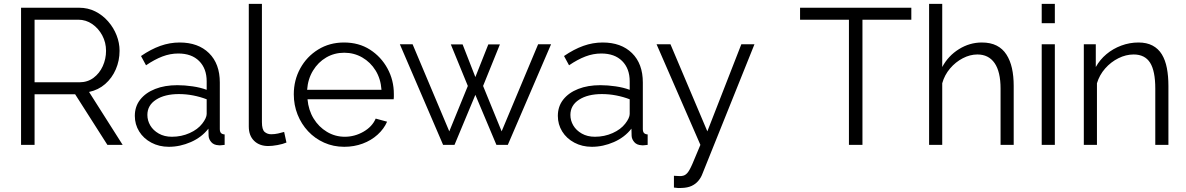

<svg xmlns="http://www.w3.org/2000/svg" viewBox="-20 -750 6139 994"><path d="M89 0V-710H389Q435 -710 473 -691Q511 -672 539.5 -639.5Q568 -607 583.5 -567.5Q599 -528 599 -487Q599 -436 579.5 -391Q560 -346 524.5 -315Q489 -284 441 -274L615 0H536L369 -262H159V0ZM159 -324H391Q433 -324 464 -347Q495 -370 512 -407.5Q529 -445 529 -487Q529 -530 509.5 -566.5Q490 -603 457.5 -625.5Q425 -648 385 -648H159Z M678 -150Q678 -199 706 -234.5Q734 -270 783.5 -289.5Q833 -309 898 -309Q936 -309 977 -303Q1018 -297 1050 -285V-329Q1050 -395 1011 -434Q972 -473 903 -473Q861 -473 820.5 -457.5Q780 -442 736 -412L710 -460Q761 -495 810 -512.5Q859 -530 910 -530Q1006 -530 1062 -475Q1118 -420 1118 -323V-82Q1118 -68 1124 -61.5Q1130 -55 1143 -54V0Q1132 1 1124 2Q1116 3 1112 2Q1087 1 1074 -14Q1061 -29 1060 -46L1059 -84Q1024 -39 968 -14.5Q912 10 854 10Q804 10 763.5 -11.5Q723 -33 700.5 -69.5Q678 -106 678 -150ZM1027 -110Q1038 -124 1044 -137Q1050 -150 1050 -160V-236Q1016 -249 979.5 -256Q943 -263 906 -263Q833 -263 788 -234Q743 -205 743 -155Q743 -126 758 -100.5Q773 -75 802 -58.5Q831 -42 870 -42Q919 -42 961.5 -61Q1004 -80 1027 -110Z M1268 -730H1336V-118Q1336 -79 1350 -67Q1364 -55 1384 -55Q1402 -55 1420 -59Q1438 -63 1451 -67L1463 -12Q1444 -4 1416.5 1Q1389 6 1369 6Q1323 6 1295.5 -21Q1268 -48 1268 -95Z M1762 10Q1706 10 1658 -11.5Q1610 -33 1575 -70.5Q1540 -108 1520.5 -157Q1501 -206 1501 -262Q1501 -335 1534.5 -396Q1568 -457 1627 -493.5Q1686 -530 1761 -530Q1838 -530 1895.5 -493Q1953 -456 1986 -395.5Q2019 -335 2019 -263Q2019 -255 2019 -247.5Q2019 -240 2018 -236H1572Q1577 -180 1603.5 -136.5Q1630 -93 1672.5 -67.5Q1715 -42 1765 -42Q1816 -42 1861.5 -68Q1907 -94 1925 -136L1984 -120Q1968 -83 1935 -53Q1902 -23 1857.5 -6.5Q1813 10 1762 10ZM1570 -285H1955Q1951 -342 1924.5 -385Q1898 -428 1855.5 -452.5Q1813 -477 1762 -477Q1711 -477 1669 -452.5Q1627 -428 1600.5 -384.5Q1574 -341 1570 -285Z M2766 -521H2833L2609 0H2550L2441 -259L2333 0H2274L2050 -521H2116L2306 -70L2402 -305L2314 -520H2375L2441 -351L2508 -520H2568L2481 -305L2577 -70Z M2868 -150Q2868 -199 2896 -234.5Q2924 -270 2973.5 -289.5Q3023 -309 3088 -309Q3126 -309 3167 -303Q3208 -297 3240 -285V-329Q3240 -395 3201 -434Q3162 -473 3093 -473Q3051 -473 3010.5 -457.5Q2970 -442 2926 -412L2900 -460Q2951 -495 3000 -512.5Q3049 -530 3100 -530Q3196 -530 3252 -475Q3308 -420 3308 -323V-82Q3308 -68 3314 -61.5Q3320 -55 3333 -54V0Q3322 1 3314 2Q3306 3 3302 2Q3277 1 3264 -14Q3251 -29 3250 -46L3249 -84Q3214 -39 3158 -14.5Q3102 10 3044 10Q2994 10 2953.5 -11.5Q2913 -33 2890.5 -69.5Q2868 -106 2868 -150ZM3217 -110Q3228 -124 3234 -137Q3240 -150 3240 -160V-236Q3206 -249 3169.5 -256Q3133 -263 3096 -263Q3023 -263 2978 -234Q2933 -205 2933 -155Q2933 -126 2948 -100.5Q2963 -75 2992 -58.5Q3021 -42 3060 -42Q3109 -42 3151.5 -61Q3194 -80 3217 -110Z M3469 160Q3483 161 3496 161.5Q3509 162 3515 160Q3527 158 3538 146Q3549 134 3564 100Q3579 66 3606 0L3379 -521H3451L3642 -70L3818 -521H3886L3616 151Q3609 170 3595 186.5Q3581 203 3560.5 212.5Q3540 222 3510 223Q3501 224 3491.5 223.5Q3482 223 3469 221Z M4698 -648H4445V0H4375V-648H4122V-710H4698Z M5228 0H5160V-291Q5160 -379 5129 -423.5Q5098 -468 5040 -468Q5002 -468 4964.5 -448.5Q4927 -429 4898.5 -395.5Q4870 -362 4858 -319V0H4790V-730H4858V-403Q4889 -461 4944.5 -495.5Q5000 -530 5063 -530Q5108 -530 5139.5 -514Q5171 -498 5190.5 -467.5Q5210 -437 5219 -396.5Q5228 -356 5228 -305Z M5373 0V-521H5441V0ZM5373 -630V-730H5441V-630Z M6029 0H5961V-291Q5961 -383 5934 -425.5Q5907 -468 5849 -468Q5809 -468 5770 -448.5Q5731 -429 5701.5 -395.5Q5672 -362 5659 -319V0H5591V-521H5653V-403Q5674 -441 5708 -469.5Q5742 -498 5785 -514Q5828 -530 5874 -530Q5917 -530 5947 -514Q5977 -498 5995 -468.5Q6013 -439 6021 -397.5Q6029 -356 6029 -305Z"/></svg>

Font: Raleway Thin
Style: Regular
Weight: 400
Version: Version 4.026